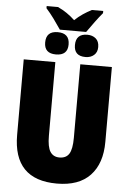

<svg xmlns="http://www.w3.org/2000/svg" viewBox="-66 -1092 784 1150"><g transform="rotate(5 325.5 -517.0)"><path d="M588 -714H398V-272Q398 -204 380 -175.5Q362 -147 322 -147Q285 -147 266.5 -175.5Q248 -204 248 -271V-714H58V-260Q58 10 320 10Q452 10 520 -62Q588 -134 588 -264ZM258 -910H416Q440 -944 462.5 -974.5Q485 -1005 507 -1031V-1044H439Q413 -1031 387 -1013.5Q361 -996 338 -974Q292 -1018 235 -1044H167V-1031Q192 -1003 213.5 -973.5Q235 -944 258 -910ZM425 -760Q456 -760 476 -777.5Q496 -795 496 -826Q496 -860 476 -877Q456 -894 425 -894Q356 -894 356 -826Q356 -760 425 -760ZM247 -760Q318 -760 318 -826Q318 -894 247 -894Q177 -894 177 -826Q177 -760 247 -760Z"/></g></svg>

Font: Noto Sans Display SemiCondensed Black
Style: Regular
Weight: 900
Width: 4
Designer: Monotype Design Team
Foundry: Monotype Imaging Inc.
Version: Version 1.900